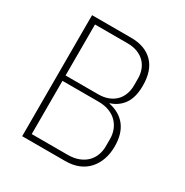

<svg xmlns="http://www.w3.org/2000/svg" viewBox="-162 -829 923 959"><g transform="rotate(30 300.0 -349.0)"><path d="M96 -698H321Q402 -698 447 -652.5Q492 -607 492 -520Q492 -453 465.5 -414.5Q439 -376 392 -361V-359Q455 -346 488.5 -302.5Q522 -259 522 -187Q522 -145 510 -111Q498 -77 475.5 -52Q453 -27 420 -13.5Q387 0 345 0H96ZM339 -33Q375 -33 402 -43.5Q429 -54 447 -72Q465 -90 474 -114Q483 -138 483 -165V-207Q483 -234 474 -258Q465 -282 447 -300.5Q429 -319 402 -329.5Q375 -340 339 -340H132V-33ZM319 -371Q353 -371 378 -381Q403 -391 419.5 -408Q436 -425 444.5 -448.5Q453 -472 453 -498V-539Q453 -565 444.5 -588Q436 -611 419.5 -628Q403 -645 378 -655Q353 -665 319 -665H132V-371Z"/></g></svg>

Font: IBM Plex Mono ExtraLight
Style: Regular
Weight: 200
Monospace: yes
Designer: Mike Abbink, Paul van der Laan, Pieter van Rosmalen
Foundry: Bold Monday
Version: Version 2.3